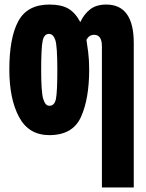

<svg xmlns="http://www.w3.org/2000/svg" viewBox="-20 -584 640 844"><path d="M428 240H568V-395Q568 -564 447 -564Q404 -564 377 -543.5Q350 -523 333 -487Q311 -528 280.5 -546Q250 -564 197 -564Q100 -564 60.5 -491Q21 -418 21 -278Q21 -150 63.5 -70Q106 10 197 10Q300 10 336 -70Q372 -150 372 -278Q372 -321 367.5 -356Q363 -391 360 -409Q372 -431 394 -431Q428 -431 428 -380ZM197 -119Q179 -119 170 -149Q161 -179 161 -276Q161 -374 167.5 -404.5Q174 -435 195 -435Q214 -435 223 -408.5Q232 -382 232 -278Q232 -180 226 -149.5Q220 -119 197 -119Z"/></svg>

Font: Noto Sans Mono Extra
Style: Regular
Weight: 800
Designer: Monotype Design Team
Foundry: Monotype Imaging Inc.
Version: Version 1.900